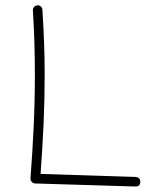

<svg xmlns="http://www.w3.org/2000/svg" viewBox="-20 -680 604 707"><path d="M117.7 -660.2Q125 -661.1 130.4 -656.2Q135.7 -651.4 136.2 -643.6Q140.1 -582.5 142.3 -522.9Q144.5 -463.4 144.5 -405.3Q144.5 -313 140.4 -222.2Q136.2 -131.3 129.4 -39.6L479.5 -28.3Q486.8 -28.3 491.9 -23.2Q497.1 -18.1 496.6 -10.7Q496.6 6.8 479 6.8L109.9 -4.4Q103 -4.4 97.4 -10Q91.8 -15.6 92.3 -23.4Q99.6 -119.6 104 -214.6Q108.4 -309.6 108.4 -405.3Q108.4 -463.4 106.7 -522Q105 -580.6 101.1 -641.6Q100.6 -648.9 105.2 -654.3Q109.9 -659.7 117.7 -660.2Z"/></svg>

Font: Mikhak-DS1-FD ExtraLight
Style: Regular
Weight: 200
Designer: Amin Abedi
Version: Version 3.2